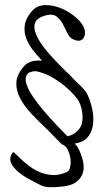

<svg xmlns="http://www.w3.org/2000/svg" viewBox="-20 -785 406 769"><path d="M143.6 -43Q130.9 -49.8 105 -63Q79.1 -76.2 57.1 -93.3Q35.2 -110.4 24.9 -131.3Q14.6 -152.3 32.2 -175.8Q33.2 -177.7 42 -168.9Q50.8 -160.2 65.4 -146.5Q80.1 -132.8 99.6 -118.2Q119.1 -103.5 142.6 -94.2Q166 -85 192.9 -84Q219.7 -83 249 -96.7Q257.8 -100.6 261.2 -117.2Q264.6 -133.8 261.7 -152.3Q258.8 -170.9 250.5 -187Q242.2 -203.1 227.5 -207L168 -267.6Q136.7 -296.9 107.9 -327.1Q79.1 -357.4 62 -388.7Q44.9 -419.9 45.4 -452.1Q45.9 -484.4 74.2 -517.6Q87.9 -534.2 107.4 -539.1Q127 -543.9 148.4 -542Q126 -565.4 107.9 -589.8Q89.8 -614.3 82.5 -639.2Q75.2 -664.1 80.1 -689Q85 -713.9 107.4 -740.2Q128.9 -764.6 162.6 -764.6Q196.3 -764.6 229 -750Q261.7 -735.4 287.1 -712.4Q312.5 -689.5 318.4 -668Q321.3 -659.2 320.3 -649.4Q319.3 -639.6 314.5 -632.3Q309.6 -625 300.3 -622.6Q291 -620.1 276.4 -626Q259.8 -631.8 250.5 -651.4Q241.2 -670.9 231 -689.9Q220.7 -709 204.6 -720.2Q188.5 -731.4 157.2 -721.7Q121.1 -710 118.2 -685.5Q115.2 -661.1 132.8 -629.9Q150.4 -598.6 181.6 -564Q212.9 -529.3 244.1 -499Q258.8 -487.3 268.6 -474.6Q290 -454.1 305.7 -438Q321.3 -421.9 326.2 -414.1Q337.9 -392.6 346.7 -359.9Q355.5 -327.1 353.5 -295.9Q351.6 -264.6 335 -240.2Q318.4 -215.8 279.3 -210Q284.2 -205.1 287.6 -200.7Q291 -196.3 293 -192.4Q304.7 -169.9 311.5 -143.6Q318.4 -117.2 312.5 -94.7Q306.6 -72.3 285.6 -56.2Q264.6 -40 220.7 -37.1Q214.8 -36.1 204.6 -35.6Q194.3 -35.2 183.6 -35.2Q172.9 -35.2 161.6 -37.1Q150.4 -39.1 143.6 -43ZM296.9 -377Q293 -385.7 277.8 -403.3Q262.7 -420.9 239.3 -440.4Q215.8 -460 186.5 -476.6Q157.2 -493.2 124 -500Q94.7 -499 86.9 -484.9Q79.1 -470.7 85.9 -448.2Q92.8 -425.8 111.8 -397.9Q130.9 -370.1 154.8 -341.8Q178.7 -313.5 204.1 -286.6Q229.5 -259.8 250 -239.3Q261.7 -241.2 273.9 -248Q286.1 -254.9 296.9 -268.6Q305.7 -279.3 308.6 -293.5Q311.5 -307.6 310.5 -322.3Q309.6 -336.9 306.2 -351.1Q302.7 -365.2 296.9 -377Z"/></svg>

Font: Give You Glory
Style: Regular
Weight: 400
Designer: Kimberly Geswein
Foundry: Kimberly Geswein
Version: Version 1.002